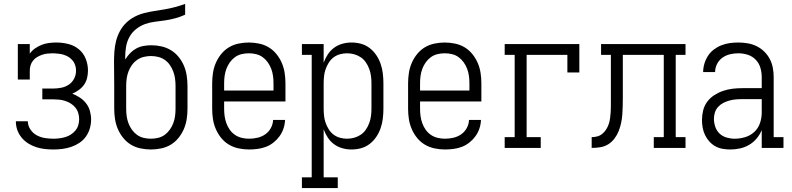

<svg xmlns="http://www.w3.org/2000/svg" viewBox="-20 -755 4040 980"><path d="M253 8Q230 8 208 5.5Q186 3 164.5 -4Q143 -11 124 -23Q105 -35 90.5 -52.5Q76 -70 68.5 -91Q61 -112 61 -135Q61 -135 61 -135.5Q61 -136 61 -136H122Q122 -136 122 -136Q122 -136 122 -136Q122 -114 135 -94.5Q148 -75 167.5 -64.5Q187 -54 209 -50.5Q231 -47 253 -47Q268 -47 283.5 -49Q299 -51 314 -55.5Q329 -60 342 -68.5Q355 -77 365 -89Q375 -101 379.5 -116Q384 -131 384 -147Q384 -162 379.5 -177.5Q375 -193 365 -205.5Q355 -218 341.5 -226.5Q328 -235 312.5 -240Q297 -245 281.5 -246.5Q266 -248 250 -248H196V-303H250Q271 -303 292 -307Q313 -311 330.5 -322.5Q348 -334 358 -353Q368 -372 368 -393Q368 -401 367.5 -405Q367 -409 366 -414Q365 -419 363 -424Q361 -429 359 -433.5Q357 -438 353.5 -442.5Q350 -447 346.5 -450.5Q343 -454 339 -457.5Q335 -461 330.5 -464Q326 -467 321.5 -469Q317 -471 312 -473Q307 -475 302 -476.5Q297 -478 292 -479Q287 -480 281.5 -480.5Q276 -481 271 -481.5Q266 -482 260.5 -482.5Q255 -483 250 -483Q250 -483 250 -483Q250 -483 250 -483Q236 -483 222 -481.5Q208 -480 195 -475.5Q182 -471 170 -464Q158 -457 149 -446Q140 -435 136 -421.5Q132 -408 132 -394V-349H71V-530H132V-481Q143 -497 159 -508Q175 -519 192.5 -526Q210 -533 229.5 -535.5Q249 -538 268 -538Q298 -538 328.5 -530.5Q359 -523 382.5 -503.5Q406 -484 417.5 -455Q429 -426 429 -395Q429 -376 424.5 -357Q420 -338 409 -322.5Q398 -307 382 -295.5Q366 -284 349 -277Q369 -269 387.5 -257Q406 -245 419.5 -227.5Q433 -210 439 -188.5Q445 -167 445 -145Q445 -122 438.5 -99.5Q432 -77 418.5 -58Q405 -39 385.5 -26Q366 -13 344 -5.5Q322 2 299 5Q276 8 253 8Z M750 8Q724 8 697.5 2.5Q671 -3 648.5 -16.5Q626 -30 609 -51Q592 -72 581.5 -96.5Q571 -121 567 -147.5Q563 -174 563 -200V-316Q563 -347 562.5 -378Q562 -409 562 -440Q562 -467 564 -493.5Q566 -520 572.5 -546Q579 -572 592 -596Q605 -620 624 -638.5Q643 -657 667 -669.5Q691 -682 717 -688.5Q743 -695 769 -699Q795 -703 821.5 -707.5Q848 -712 874 -719Q900 -726 925 -735V-680Q901 -669 875.5 -662Q850 -655 823.5 -651Q797 -647 771 -644Q745 -641 720 -632Q695 -623 674 -606Q653 -589 640.5 -566Q628 -543 623.5 -516.5Q619 -490 619 -464Q619 -461 619 -458Q619 -455 620 -452Q630 -469 644 -483.5Q658 -498 675.5 -507.5Q693 -517 713 -520.5Q733 -524 753 -524Q779 -524 805 -518Q831 -512 853 -498.5Q875 -485 892 -464Q909 -443 919 -419Q929 -395 933 -368.5Q937 -342 937 -316V-200Q937 -174 933 -147.5Q929 -121 918.5 -96.5Q908 -72 891 -51Q874 -30 851.5 -16.5Q829 -3 802.5 2.5Q776 8 750 8ZM750 -47Q769 -47 787.5 -51.5Q806 -56 821 -67Q836 -78 847 -93.5Q858 -109 864.5 -126.5Q871 -144 873.5 -162.5Q876 -181 876 -200V-316Q876 -335 873.5 -353.5Q871 -372 864.5 -389.5Q858 -407 847.5 -422.5Q837 -438 821.5 -449Q806 -460 787.5 -464.5Q769 -469 750 -469Q732 -469 713.5 -464.5Q695 -460 679.5 -449Q664 -438 653 -422.5Q642 -407 635.5 -389.5Q629 -372 626.5 -353.5Q624 -335 624 -316V-200Q624 -181 626.5 -162.5Q629 -144 635.5 -126.5Q642 -109 653 -93.5Q664 -78 679 -67Q694 -56 712.5 -51.5Q731 -47 750 -47Z M1251 8Q1225 8 1198.5 2.5Q1172 -3 1149 -16.5Q1126 -30 1109 -51Q1092 -72 1081.5 -96.5Q1071 -121 1067 -147Q1063 -173 1063 -200V-330Q1063 -356 1067 -382.5Q1071 -409 1081.5 -433.5Q1092 -458 1109 -479Q1126 -500 1148.5 -513.5Q1171 -527 1197.5 -532.5Q1224 -538 1250 -538Q1276 -538 1302.5 -532.5Q1329 -527 1351.5 -513.5Q1374 -500 1391 -479Q1408 -458 1418.5 -433.5Q1429 -409 1433 -382.5Q1437 -356 1437 -330V-237H1124V-200Q1124 -181 1126.5 -162.5Q1129 -144 1135.5 -126Q1142 -108 1153 -92.5Q1164 -77 1179.5 -66.5Q1195 -56 1213.5 -51.5Q1232 -47 1251 -47Q1273 -47 1294.5 -52Q1316 -57 1334 -69.5Q1352 -82 1362.5 -101.5Q1373 -121 1374 -143H1435Q1434 -120 1427 -99Q1420 -78 1407 -60Q1394 -42 1376.5 -28Q1359 -14 1338.5 -6Q1318 2 1295.5 5Q1273 8 1251 8ZM1124 -293H1376V-330Q1376 -349 1373.5 -367.5Q1371 -386 1364.5 -403.5Q1358 -421 1347 -436.5Q1336 -452 1321 -463Q1306 -474 1287.5 -478.5Q1269 -483 1250 -483Q1231 -483 1212.5 -478.5Q1194 -474 1179 -463Q1164 -452 1153 -436.5Q1142 -421 1135.5 -403.5Q1129 -386 1126.5 -367.5Q1124 -349 1124 -330Z M1521 205V150H1571V-475H1521V-530H1632V-435Q1640 -457 1653 -477Q1666 -497 1685 -511Q1704 -525 1727 -531.5Q1750 -538 1774 -538Q1799 -538 1823 -531.5Q1847 -525 1867 -509.5Q1887 -494 1901 -473Q1915 -452 1923 -428.5Q1931 -405 1934 -380Q1937 -355 1937 -330V-200Q1937 -175 1934 -150Q1931 -125 1923 -101.5Q1915 -78 1901 -57Q1887 -36 1867 -20.5Q1847 -5 1823 1.5Q1799 8 1774 8Q1750 8 1727 1.5Q1704 -5 1685 -19Q1666 -33 1653 -53Q1640 -73 1632 -95V150H1704V205ZM1751 -47Q1770 -47 1788 -52Q1806 -57 1821.5 -67.5Q1837 -78 1847.5 -93.5Q1858 -109 1864.5 -126.5Q1871 -144 1873.5 -162.5Q1876 -181 1876 -200V-330Q1876 -349 1873.5 -367.5Q1871 -386 1864.5 -403.5Q1858 -421 1847.5 -436.5Q1837 -452 1821.5 -462.5Q1806 -473 1788 -478Q1770 -483 1751 -483Q1733 -483 1715 -478Q1697 -473 1682.5 -462Q1668 -451 1658 -435Q1648 -419 1642 -402Q1636 -385 1634 -366.5Q1632 -348 1632 -330V-200Q1632 -182 1634 -163.5Q1636 -145 1642 -128Q1648 -111 1658 -95Q1668 -79 1682.5 -68Q1697 -57 1715 -52Q1733 -47 1751 -47Z M2251 8Q2225 8 2198.5 2.5Q2172 -3 2149 -16.5Q2126 -30 2109 -51Q2092 -72 2081.5 -96.5Q2071 -121 2067 -147Q2063 -173 2063 -200V-330Q2063 -356 2067 -382.5Q2071 -409 2081.5 -433.5Q2092 -458 2109 -479Q2126 -500 2148.5 -513.5Q2171 -527 2197.5 -532.5Q2224 -538 2250 -538Q2276 -538 2302.5 -532.5Q2329 -527 2351.5 -513.5Q2374 -500 2391 -479Q2408 -458 2418.5 -433.5Q2429 -409 2433 -382.5Q2437 -356 2437 -330V-237H2124V-200Q2124 -181 2126.5 -162.5Q2129 -144 2135.5 -126Q2142 -108 2153 -92.5Q2164 -77 2179.5 -66.5Q2195 -56 2213.5 -51.5Q2232 -47 2251 -47Q2273 -47 2294.5 -52Q2316 -57 2334 -69.5Q2352 -82 2362.5 -101.5Q2373 -121 2374 -143H2435Q2434 -120 2427 -99Q2420 -78 2407 -60Q2394 -42 2376.5 -28Q2359 -14 2338.5 -6Q2318 2 2295.5 5Q2273 8 2251 8ZM2124 -293H2376V-330Q2376 -349 2373.5 -367.5Q2371 -386 2364.5 -403.5Q2358 -421 2347 -436.5Q2336 -452 2321 -463Q2306 -474 2287.5 -478.5Q2269 -483 2250 -483Q2231 -483 2212.5 -478.5Q2194 -474 2179 -463Q2164 -452 2153 -436.5Q2142 -421 2135.5 -403.5Q2129 -386 2126.5 -367.5Q2124 -349 2124 -330Z M2556 0V-55H2607V-475H2556V-530H2937V-385H2876V-475H2668V-55H2740V0Z M3000 0V-55Q3015 -55 3029.5 -59Q3044 -63 3055.5 -73Q3067 -83 3075 -96Q3083 -109 3087.5 -123Q3092 -137 3094 -152Q3096 -167 3097 -182Q3098 -197 3098 -212Q3098 -227 3098 -242Q3098 -244 3098 -246Q3098 -248 3098 -250V-256Q3098 -258 3098 -260Q3098 -262 3098 -264V-475H3048V-530H3479V-475H3429V-55H3479V0H3317V-55H3368V-475H3159V-262Q3159 -262 3159 -261.5Q3159 -261 3159 -261V-260Q3159 -238 3158.5 -216Q3158 -194 3156.5 -172Q3155 -150 3150.5 -128.5Q3146 -107 3138 -86.5Q3130 -66 3116.5 -48Q3103 -30 3084.5 -18.5Q3066 -7 3044 -3.5Q3022 0 3000 0Z M3708 8Q3688 8 3668 4.5Q3648 1 3631 -8.5Q3614 -18 3600.5 -33Q3587 -48 3578.5 -66Q3570 -84 3566.5 -103.5Q3563 -123 3563 -143Q3563 -167 3569 -191.5Q3575 -216 3590 -236Q3605 -256 3626 -269.5Q3647 -283 3670.5 -291Q3694 -299 3718.5 -302Q3743 -305 3768 -305H3868V-362Q3868 -386 3861 -409.5Q3854 -433 3837 -450.5Q3820 -468 3796.5 -475.5Q3773 -483 3748 -483Q3727 -483 3706 -478Q3685 -473 3667.5 -460.5Q3650 -448 3640 -428.5Q3630 -409 3630 -387H3569Q3569 -409 3575.5 -430.5Q3582 -452 3594 -470.5Q3606 -489 3624 -502.5Q3642 -516 3662.5 -524Q3683 -532 3704.5 -535Q3726 -538 3748 -538Q3772 -538 3796 -534Q3820 -530 3841.5 -519.5Q3863 -509 3880.5 -492Q3898 -475 3909 -454Q3920 -433 3924.5 -409.5Q3929 -386 3929 -362V-55H3979V0H3868V-91Q3858 -67 3841.5 -47.5Q3825 -28 3803.5 -15.5Q3782 -3 3757.5 2.5Q3733 8 3708 8ZM3730 -47Q3757 -47 3783.5 -55Q3810 -63 3830 -81.5Q3850 -100 3859 -126.5Q3868 -153 3868 -180V-249H3768Q3751 -249 3734.5 -247.5Q3718 -246 3702 -241.5Q3686 -237 3671.5 -229.5Q3657 -222 3645.5 -209.5Q3634 -197 3629 -181Q3624 -165 3624 -149Q3624 -128 3631 -107.5Q3638 -87 3653 -73Q3668 -59 3688.5 -53Q3709 -47 3730 -47Z"/></svg>

Font: Iosevka Slab Light
Style: Regular
Weight: 300
Monospace: yes
Designer: Belleve Invis
Foundry: Belleve Invis
Version: Version 11.1.0; ttfautohint (v1.8.3)